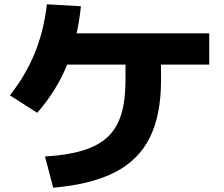

<svg xmlns="http://www.w3.org/2000/svg" viewBox="-20 -818 1040 892"><path d="M189 -91Q293 -97 365 -119Q437 -141 480.5 -182Q524 -223 543.5 -287.5Q563 -352 563 -443V-594H728V-443Q728 -284 676 -179Q624 -74 513.5 -17.5Q403 39 227 54ZM26 -375Q99 -468 141 -570Q183 -672 198 -798L356 -789Q340 -636 291.5 -516.5Q243 -397 153 -294ZM228 -518V-663H952V-518Z"/></svg>

Font: M PLUS 1 Thin ExtraBold
Style: Regular
Weight: 800
Version: Version 1.001